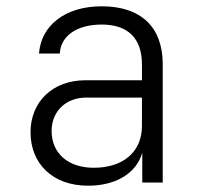

<svg xmlns="http://www.w3.org/2000/svg" viewBox="-20 -580 640 610"><path d="M260 10C350 10 414 -31 432 -95V0H497V-376C497 -494 428 -560 303 -560C186 -560 110 -498 104 -410H170C173 -466 224 -502 303 -502C387 -502 431 -458 431 -375V-325H251C148 -325 77 -257 77 -160C77 -60 147 10 260 10ZM278 -47C195 -47 144 -94 144 -164C144 -226 189 -270 254 -270H431V-180C431 -98 372 -47 278 -47Z"/></svg>

Font: JetBrains Mono ExtraLight
Style: Regular
Weight: 240
Monospace: yes
Designer: Philipp Nurullin, Konstantin Bulenkov
Foundry: JetBrains
Version: Version 2.305